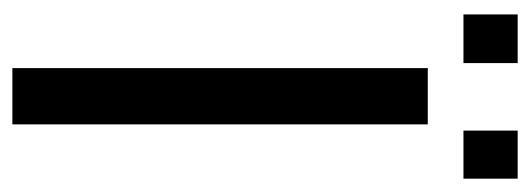

<svg xmlns="http://www.w3.org/2000/svg" viewBox="-300 -578 877 318"><g transform="rotate(90 139.0 -418.5)"><path d="M185.5 -688V0H92.3V-688ZM275.4 -836.9V-747.1H195.8V-836.9ZM84 -836.9V-747.1H3.4V-836.9Z"/></g></svg>

Font: Arimo Nerd Font
Style: Regular
Weight: 400
Designer: Steve Matteson
Foundry: Monotype Imaging Inc.
Version: Version 1.33;Nerd Fonts 3.2.1